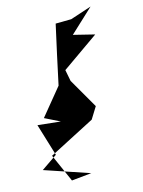

<svg xmlns="http://www.w3.org/2000/svg" viewBox="-133 -754 691 927"><g transform="rotate(-15 212.5 -290.0)"><path d="M109 104 47 -36 277 -155 313 -213 227 -362 216 -419 400 -548 295 -574 413 -684 307 -649 229 -648C207 -551 186 -453 165 -355L56 -222L131 -185L17 -197L66 -36L-14 19L208 94Z"/></g></svg>

Font: Asimov Silicon
Style: Regular
Weight: 400
Designer: Google
Version: Version 2.000980; 2014